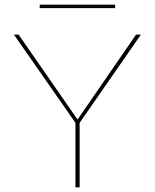

<svg xmlns="http://www.w3.org/2000/svg" viewBox="-20 -807 667 827"><path d="M476 -772H151V-787H476ZM323 -278V0H305V-278L40 -658H60L314 -292L566 -658H587Z"/></svg>

Font: Ysabeau SC Thin
Style: Regular
Weight: 200
Designer: Christian Thalmann (Catharsis Fonts)
Version: Version 0.003